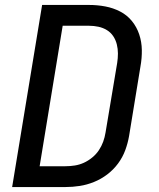

<svg xmlns="http://www.w3.org/2000/svg" viewBox="-20 -755 640 775"><path d="M29 0 150 -735H340Q373 -735 405 -729Q437 -723 465 -708.5Q493 -694 512.5 -670Q532 -646 542 -616Q552 -586 552.5 -553Q553 -520 547 -487L501 -206Q496 -177 485.5 -148.5Q475 -120 456.5 -95Q438 -70 413 -51Q388 -32 359.5 -20.5Q331 -9 302 -4.5Q273 0 244 0ZM140 -84H244Q263 -84 282 -87Q301 -90 318.5 -98Q336 -106 352 -119Q368 -132 379 -148.5Q390 -165 396.5 -183Q403 -201 406 -220L453 -501Q456 -520 456 -539Q456 -558 451.5 -576Q447 -594 437 -609Q427 -624 411.5 -633.5Q396 -643 377.5 -647Q359 -651 340 -651H233Z"/></svg>

Font: Iosevka Custom Medium Oblique
Style: Regular
Weight: 500
Italic angle: -9°
Designer: Belleve Invis
Foundry: Belleve Invis
Version: Version 27.0.1